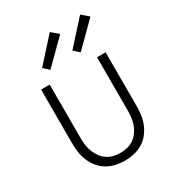

<svg xmlns="http://www.w3.org/2000/svg" viewBox="-185 -881 921 1005"><g transform="rotate(-30 275.0 -378.0)"><path d="M275 12Q247 12 220 6Q193 0 169 -14Q145 -28 127.5 -49.5Q110 -71 99 -96.5Q88 -122 84 -149.5Q80 -177 80 -205V-530H132V-205Q132 -184 135 -163Q138 -142 145.5 -122.5Q153 -103 165.5 -86Q178 -69 195.5 -57Q213 -45 233.5 -40Q254 -35 275 -35Q296 -35 316.5 -40Q337 -45 354.5 -57Q372 -69 384.5 -86Q397 -103 404.5 -122.5Q412 -142 415 -163Q418 -184 418 -205V-530H470V-205Q470 -177 466 -149.5Q462 -122 451 -96.5Q440 -71 422.5 -49.5Q405 -28 381 -14Q357 0 330 6Q303 12 275 12ZM357 -595 324 -625 453 -768 495 -732ZM174 -595 141 -625 270 -768 312 -732Z"/></g></svg>

Font: Lode Dark
Style: Regular
Weight: 400
Monospace: yes
Designer: Belleve Invis
Foundry: Belleve Invis
Version: Version 29.2.0; ttfautohint (v1.8.3)